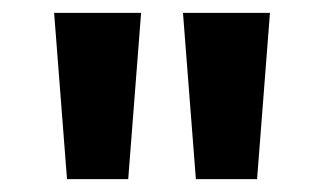

<svg xmlns="http://www.w3.org/2000/svg" viewBox="-20 -815 504 298"><path d="M84 -537H179L199 -795H64ZM284 -537H379L399 -795H264Z"/></svg>

Font: Noto Sans Kannada SemiCondensed
Style: Bold
Weight: 700
Width: 4
Designer: Jelle Bosma - Monotype Design Team
Foundry: Monotype Imaging Inc.
Version: Version 2.005